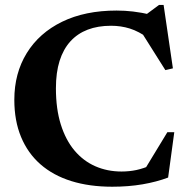

<svg xmlns="http://www.w3.org/2000/svg" viewBox="-20 -730 748 764"><path d="M463.5 -47.5Q494.5 -47.5 522.8 -53.5Q551 -59.5 585.5 -74.5L553 -51L646 -204H673.5L649 -23.5Q602.5 -6 546.8 3.5Q491 13 426.5 13Q335.5 13 263.5 -9.5Q191.5 -32 141 -76.2Q90.5 -120.5 63.8 -185Q37 -249.5 37 -333Q37 -438.5 86.5 -518.8Q136 -599 227.2 -643.5Q318.5 -688 444 -688Q477 -688 509.2 -684.2Q541.5 -680.5 585.5 -670.5L545.5 -660.5L613 -710.5H631L668 -458L638 -451L530.5 -621.5L572.5 -576.5Q532 -605.5 496.5 -616.5Q461 -627.5 422 -627.5Q369.5 -627.5 329 -612Q288.5 -596.5 260.2 -565.5Q232 -534.5 217.2 -488Q202.5 -441.5 202.5 -378.5Q202.5 -296.5 222 -234.5Q241.5 -172.5 276.5 -131Q311.5 -89.5 359.2 -68.5Q407 -47.5 463.5 -47.5Z"/></svg>

Font: Newsreader 24pt
Style: Bold
Weight: 700
Designer: Hugues Gentile
Foundry: Production Type
Version: Version 1.003